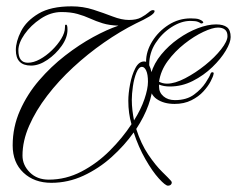

<svg xmlns="http://www.w3.org/2000/svg" viewBox="-20 -574 748 606"><path d="M206 -554Q242 -554 274.5 -543.5Q307 -533 335.5 -522Q364 -511 387 -511Q411 -511 425.5 -519Q440 -527 448.5 -534.5Q457 -542 462 -542Q468 -542 468 -539Q468 -532 451.5 -522Q435 -512 409 -500Q359 -475 308 -439.5Q257 -404 211 -361.5Q165 -319 129 -272Q93 -225 72 -177Q51 -129 51 -83Q51 -53 74 -30Q97 -7 134 -7Q188 -7 237 -32.5Q286 -58 326.5 -98.5Q367 -139 395 -182Q385 -216 385 -256Q385 -279 390.5 -308Q396 -337 407 -358.5Q418 -380 435 -380Q448 -380 455 -358Q462 -336 462 -310Q462 -280 448.5 -242.5Q435 -205 410 -167Q425 -120 448 -86Q471 -52 492 -31.5Q513 -11 519 -4Q524 1 521 6.5Q518 12 510 12Q502 12 481.5 -10.5Q461 -33 439 -71.5Q417 -110 402 -156Q373 -115 332.5 -78.5Q292 -42 243.5 -19.5Q195 3 142 3Q88 3 54 -29Q20 -61 20 -115Q20 -173 43 -225Q66 -277 103.5 -320.5Q141 -364 185.5 -398.5Q230 -433 274 -457Q318 -481 354 -493Q325 -494 304 -500.5Q283 -507 264.5 -515.5Q246 -524 224.5 -530Q203 -536 174 -536Q140 -536 108.5 -515Q77 -494 57.5 -466Q38 -438 38 -415Q38 -376 68 -376Q86 -376 106 -387Q126 -398 144 -415.5Q162 -433 173.5 -452Q185 -471 185 -487Q185 -494 185.5 -495Q186 -496 189 -496Q193 -496 193 -480Q193 -455 174.5 -429Q156 -403 129.5 -385Q103 -367 78 -367Q30 -367 30 -416Q30 -443 46.5 -475.5Q63 -508 101.5 -531Q140 -554 206 -554ZM403 -194Q425 -229 436 -261.5Q447 -294 447 -316Q447 -339 441.5 -351Q436 -363 428 -363Q418 -363 410.5 -344.5Q403 -326 399.5 -301.5Q396 -277 396 -259Q396 -242 398 -225.5Q400 -209 403 -194ZM582 -516Q601 -516 608.5 -513Q616 -510 618 -508Q623 -504 621 -502Q619 -500 616 -500Q615 -500 615 -500Q615 -500 614 -500Q612 -502 605 -505Q598 -508 581 -508Q552 -508 521.5 -488.5Q491 -469 471 -438Q451 -407 451 -370Q451 -355 457 -343Q466 -374 489 -402Q512 -430 542.5 -451.5Q573 -473 604.5 -485Q636 -497 662 -497Q685 -497 696.5 -488Q708 -479 708 -457Q708 -440 692.5 -414Q677 -388 650 -362Q623 -336 588.5 -318.5Q554 -301 516 -301Q497 -301 482 -307V-300Q482 -282 496 -270Q510 -258 532 -258Q569 -258 592.5 -275.5Q616 -293 629 -313Q642 -333 644 -340Q646 -346 650 -346Q656 -346 654 -340Q653 -333 645 -317.5Q637 -302 622 -285.5Q607 -269 584 -257.5Q561 -246 531 -246Q497 -246 474.5 -261.5Q452 -277 452 -311Q452 -316 452.5 -320.5Q453 -325 454 -329Q447 -338 444 -350.5Q441 -363 441 -379Q441 -412 460.5 -443.5Q480 -475 512 -495.5Q544 -516 582 -516ZM482 -316Q494 -310 507 -310Q532 -310 564.5 -327Q597 -344 627.5 -368.5Q658 -393 678 -418.5Q698 -444 698 -460Q698 -474 690 -480.5Q682 -487 668 -487Q651 -487 622 -473.5Q593 -460 562.5 -436Q532 -412 509.5 -381.5Q487 -351 482 -316Z"/></svg>

Font: Kapakana
Style: Regular
Weight: 400
Designer: Kousuke Nagai
Version: Version 1.002